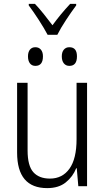

<svg xmlns="http://www.w3.org/2000/svg" viewBox="-20 -958 540 988"><path d="M223 10Q68 10 68 -173V-532H122V-184Q122 -105 151.5 -72Q181 -39 237 -39Q301 -39 337.5 -90Q374 -141 374 -242V-532H428V0H383L375 -92H372Q355 -49 318.5 -19.5Q282 10 223 10ZM337 -619Q319 -619 308.5 -632Q298 -645 298 -668Q298 -690 308.5 -702.5Q319 -715 337 -715Q376 -715 376 -668Q376 -619 337 -619ZM162 -619Q144 -619 134 -632Q124 -645 124 -668Q124 -690 134 -702.5Q144 -715 162 -715Q180 -715 190.5 -702.5Q201 -690 201 -668Q201 -619 162 -619ZM225 -779Q207 -813 179.5 -855.5Q152 -898 128 -930V-938H160Q181 -916 205 -886Q229 -856 250 -828Q272 -858 293 -883.5Q314 -909 341 -938H372V-930Q348 -898 320 -855.5Q292 -813 275 -779Z"/></svg>

Font: Noto Sans Mono ExtraCondensed Light
Style: Regular
Weight: 300
Width: 2
Designer: Monotype Design Team
Foundry: Monotype Imaging Inc.
Version: Version 2.014; ttfautohint (v1.8.4.7-5d5b)